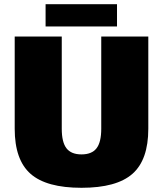

<svg xmlns="http://www.w3.org/2000/svg" viewBox="-20 -874 776 914"><path d="M50 -261V-700H274V-261Q274 -197 296.5 -168Q319 -139 368 -139Q417 -139 439.5 -168Q462 -197 462 -261V-700H686V-261Q686 -113 610.5 -46.5Q535 20 368 20Q201 20 125.5 -46.5Q50 -113 50 -261ZM197 -854H537V-748H197Z"/></svg>

Font: Fivo Sans Black
Style: Regular
Weight: 900
Designer: Alexander Slobzheninov
Foundry: Alexander Slobzheninov
Version: 1.0